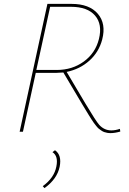

<svg xmlns="http://www.w3.org/2000/svg" viewBox="-20 -678 663 988"><path d="M597 -15 599 -1Q571 7 549 7Q540 7 531.5 5.5Q523 4 516 1.5Q509 -1 501 -6.5Q493 -12 488 -16Q483 -20 475 -30Q467 -40 463 -45.5Q459 -51 450 -65Q441 -79 436.5 -86.5Q432 -94 421 -112Q410 -130 404 -140L306 -305Q282 -303 268 -303H164L98 0H81L224 -658H348Q440 -658 483.5 -607Q527 -556 506 -475Q489 -410 440 -366Q391 -322 323 -308L419 -146Q474 -54 491 -35Q517 -7 553 -7Q574 -7 597 -15ZM167 -318H272Q352 -318 411.5 -361.5Q471 -405 489 -477Q508 -553 469 -598Q430 -643 345 -643H238ZM263 95Q299 120 287 180Q274 243 209 290L200 280Q259 237 270 179Q281 125 250 105Z"/></svg>

Font: EauTestText Thin
Style: Italic
Weight: 250
Italic angle: -12°
Designer: Christian Thalmann (Catharsis Fonts)
Version: Version 0.001;PS 000.001;hotconv 1.0.88;makeotf.lib2.5.64775